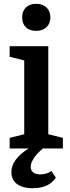

<svg xmlns="http://www.w3.org/2000/svg" viewBox="-20 -784 371 1014"><path d="M97 -692C97 -649 123 -621 171 -621C219 -621 246 -651 246 -692C246 -735 218 -764 171 -764C124 -764 97 -735 97 -692ZM108 -75 31 -56V0H131C70 39 40 80 40 125C40 176 78 210 151 210C219 210 252 187 275 154L251 119C235 132 213 137 192 137C161 137 142 122 142 98C142 71 164 39 191 14C196 9 201 4 206 0H312V-56L235 -75V-540H31V-484L108 -465Z"/></svg>

Font: Domine
Style: Bold
Weight: 700
Designer: Pablo Impallari, Rodrigo Fuenzalida, Brenda Gallo
Foundry: Pablo Impallari, Rodrigo Fuenzalida, Brenda Gallo
Version: Version 2.000